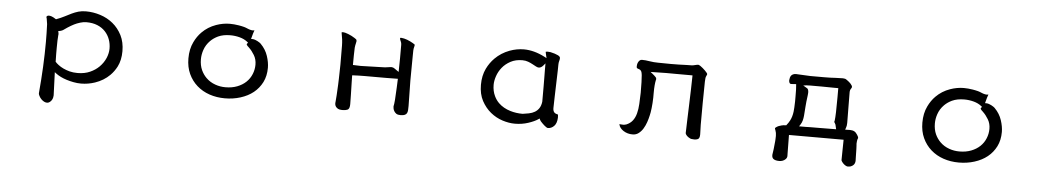

<svg xmlns="http://www.w3.org/2000/svg" viewBox="-37 -799 7074 1303"><g transform="rotate(5 3500.0 -148.0)"><path d="M252.4 -353Q254.9 -290.5 254.9 -231.4Q254.9 -68.4 237.8 119.6Q237.8 126.5 243.2 136.7Q249.5 149.4 258.3 158.2Q278.3 178.2 297.9 178.2Q311 178.2 322.3 166.5Q333 156.2 336.9 139.6Q338.9 131.8 338.9 124.8Q338.9 117.7 338.4 111.8L333 -32.7L345.2 -23.4Q357.4 -14.2 376.5 -4.4Q414.1 14.2 465.8 23.9Q490.7 28.8 516.6 28.8Q564.5 28.8 610.8 13.2Q669.9 -6.8 710.9 -47.9Q736.8 -73.7 754.9 -108.4Q777.8 -153.3 777.8 -214.4Q777.8 -275.4 754.4 -322.3Q730.5 -369.1 692.6 -400.1Q654.8 -431.2 606.2 -446.8Q557.6 -462.4 507.8 -462.4Q479.5 -462.4 456.8 -455.8Q434.1 -449.2 412.1 -438.7Q390.1 -428.2 366.5 -415.8Q342.8 -403.3 309.6 -391.1Q289.6 -404.3 278.3 -408Q267.1 -411.6 259.8 -411.6Q251.5 -411.6 247.1 -407.2Q243.7 -403.8 243.7 -401.4V-399.9Q245.6 -396 246.6 -390.1Q250 -373.5 252.4 -353ZM331.5 -197.3Q331.5 -253.9 334.5 -283.7Q335 -288.6 335.4 -290.5Q335.4 -295.4 335 -297.9Q334.5 -300.3 332 -313L339.8 -314Q349.6 -314.9 361.3 -320.8Q364.3 -322.8 366.7 -324.2Q417 -360.4 453.6 -375Q463.9 -379.4 474.6 -382.3Q496.1 -389.2 517.6 -389.2Q560.1 -389.2 592.3 -376Q624.5 -362.8 646 -339.6Q667.5 -316.4 678.2 -286.9Q689 -257.3 689 -224.6Q689 -192.9 675.3 -160.2Q660.6 -126 633.3 -98.6Q607.9 -73.2 571.3 -56.9Q534.7 -40.5 486.3 -40.5Q457 -40.5 432.1 -46.9Q385.3 -59.6 354.5 -83.5Q340.8 -94.2 334.5 -101.6L332.5 -103.5Q331.5 -131.8 331.5 -155.8Z M1488.3 -463.4Q1441.9 -463.4 1395 -446.8Q1339.8 -427.2 1300.3 -387.2Q1271 -357.9 1251.5 -316.9Q1228 -269 1228 -205.1Q1228 -146 1249.3 -100.1Q1270.5 -54.2 1307.1 -22Q1343.8 10.3 1392.6 26.9Q1441.4 43.5 1497.6 43.5Q1553.7 43.5 1603.5 27.8Q1706.1 -4.4 1749.5 -89.8Q1771 -132.8 1771 -188.5Q1771 -224.6 1756.8 -268.1Q1742.7 -311.5 1708.5 -346.2Q1707 -348.1 1703.1 -351.1Q1699.2 -354 1696.8 -355.5Q1684.6 -363.8 1667.5 -370.1Q1657.7 -373.5 1649.4 -373.5H1640.1Q1647.5 -402.3 1650.4 -411.6Q1655.8 -425.8 1657.7 -432.6L1657.2 -433.6Q1656.7 -433.6 1655.8 -433.6Q1652.8 -432.1 1647.9 -432.1Q1643.1 -432.1 1635.7 -433.3Q1628.4 -434.6 1621.6 -437Q1614.7 -439.5 1608.6 -442.1Q1602.5 -444.8 1599.1 -446Q1595.7 -447.3 1592 -448.5Q1588.4 -449.7 1584.5 -450.7Q1580.6 -451.7 1576.4 -452.6Q1572.3 -453.6 1567.9 -454.6Q1559.1 -456.5 1549.8 -458Q1516.1 -463.4 1488.3 -463.4ZM1495.1 -31.7Q1458.5 -31.7 1425.8 -43.5Q1389.2 -56.2 1362.3 -83Q1340.8 -104.5 1327.6 -133.3Q1313 -165.5 1313 -207Q1313 -238.3 1323.7 -270Q1335.9 -306.6 1364.3 -335Q1385.3 -356 1415 -370.1Q1449.7 -386.2 1498 -386.2Q1531.2 -386.2 1562.7 -377.7Q1594.2 -369.1 1615.7 -351.6L1622.1 -346.2L1616.7 -340.3Q1613.8 -337.4 1613.8 -335.9Q1613.8 -333 1616.5 -329.1Q1619.1 -325.2 1620.6 -323.7Q1622.1 -322.3 1622.6 -321.8Q1623.5 -321.3 1625.5 -319.3Q1629.9 -315.9 1632.3 -312.5Q1651.4 -294.4 1668.2 -266.4Q1685.1 -238.3 1685.1 -202.1Q1685.1 -185.5 1681.9 -169.2Q1678.7 -152.8 1672.4 -137.7Q1659.7 -106 1635 -82.5Q1610.4 -59.1 1575 -45.4Q1539.6 -31.7 1495.1 -31.7Z M2741.7 -185.5 2742.7 -304.2Q2742.7 -333 2743.2 -356.4Q2743.7 -379.9 2743.7 -391.6V-392.1Q2744.6 -406.7 2748 -417Q2750 -424.8 2750.5 -430.7Q2747.6 -434.1 2735.4 -441.4Q2717.3 -452.1 2695.8 -460.4Q2674.3 -468.3 2656.7 -469.7Q2655.3 -469.7 2652.1 -469.7Q2648.9 -469.7 2647.9 -468.8Q2647 -467.8 2647 -466.3Q2647 -464.8 2647.5 -462.4Q2648.4 -455.6 2653.6 -445.6Q2658.7 -435.5 2658.7 -422.9V-328.6Q2658.7 -287.1 2657.2 -237.8Q2632.8 -255.4 2627 -258.8Q2621.1 -262.2 2618.2 -263.7Q2611.8 -266.1 2607.4 -266.1Q2603 -266.1 2599.1 -265.6Q2591.3 -265.1 2577.9 -262.7Q2564.5 -260.3 2552.7 -260.3L2413.6 -256.3Q2404.3 -255.9 2395.5 -255.9Q2369.1 -255.9 2344.2 -257.8V-264.6Q2344.2 -326.2 2346.2 -375.5V-376Q2348.1 -393.1 2351.3 -404.8Q2354.5 -416.5 2354.5 -421.1Q2354.5 -425.8 2353 -429.7Q2352.1 -432.6 2339.4 -440.9Q2318.8 -454.6 2293.5 -464.4Q2270 -473.6 2256.8 -473.6Q2252.4 -473.6 2249.5 -472.2Q2248.5 -471.7 2248.5 -469.7Q2248.5 -467.8 2249.5 -464.4Q2258.3 -422.9 2258.8 -382.3Q2260.7 -234.4 2257.3 -158.7Q2256.3 -135.3 2255.9 -116.2Q2254.9 -82.5 2252 -43L2248.5 1.5Q2247.6 5.9 2247.6 10Q2247.6 14.2 2248 18.1Q2250.5 37.1 2270 47.9Q2280.3 53.2 2297.9 53.2Q2320.8 53.2 2333 47.9Q2336.9 45.9 2339.8 43.5Q2349.1 34.2 2349.1 7.8Q2349.1 -5.4 2348.1 -55.9Q2347.2 -106.4 2346.2 -132.8Q2345.2 -159.2 2345.2 -180.7V-187.5Q2392.6 -189.9 2428.2 -189.9H2576.2Q2614.3 -189.9 2656.2 -190.9Q2654.8 -159.7 2653.8 -131.8Q2649.9 -26.9 2643.1 -2Q2643.1 2.9 2644.5 12Q2646 21 2651.4 30.3Q2656.7 39.6 2667 46.9Q2677.2 53.2 2695.8 53.2Q2714.4 53.2 2724.6 48.3Q2733.9 43.9 2738.3 36.1Q2742.7 28.3 2743.7 15.4Q2744.6 2.4 2744.6 -13.2Q2744.6 -28.8 2743.2 -98.9Q2741.7 -168.9 2741.7 -185.5Z M3672.4 -461.4Q3660.2 -462.9 3652.3 -462.9Q3644.5 -462.9 3640.1 -461.4V-458Q3641.1 -454.1 3641.1 -452.6Q3641.1 -451.2 3641.6 -450.7Q3642.1 -448.7 3642.6 -445.3Q3643.1 -441.9 3648.9 -418.5L3634.3 -426.3Q3560.5 -464.4 3491.2 -464.4Q3442.9 -464.4 3394 -446.3Q3337.9 -425.3 3296.4 -383.8Q3265.1 -352.5 3244.6 -310.5Q3221.2 -262.2 3221.2 -199.5Q3221.2 -136.7 3245.6 -90.8Q3270.5 -44.9 3307.1 -15.1Q3344.2 15.1 3388.4 29.3Q3432.6 43.5 3472.7 43.5Q3521.5 43.5 3563.7 29.5Q3606 15.6 3630.4 -1L3638.2 -6.3L3641.6 2Q3644.5 9.8 3660.2 24.9Q3672.9 38.1 3687 47.9Q3694.8 53.2 3699.2 53.2Q3722.7 53.2 3741 34.9Q3759.3 16.6 3761.2 -22.5Q3761.2 -32.7 3760.5 -37.6Q3759.8 -42.5 3757.8 -44.9Q3740.7 -47.4 3732.9 -57.1Q3725.1 -66.9 3725.1 -85Q3725.1 -110.4 3727.1 -167.5Q3731.9 -320.3 3732.4 -342.8Q3732.9 -365.2 3732.9 -380.4Q3732.9 -395.5 3736.3 -406.2Q3739.7 -417 3739.7 -426.8Q3739.7 -437 3724.1 -444.8Q3705.6 -454.1 3672.4 -461.4ZM3307.1 -207Q3307.1 -234.4 3317.9 -266.4Q3328.6 -298.3 3350.6 -325.7Q3373 -353.5 3407.2 -371.8Q3441.4 -390.1 3487.3 -390.1Q3509.3 -390.1 3526.9 -383.3Q3543.9 -377 3558.1 -369.1L3583.5 -355.5Q3593.8 -350.1 3601.6 -350.1Q3617.7 -350.1 3632.3 -367.2L3645 -382.3V-335Q3645 -319.3 3645.5 -292.5Q3646 -265.6 3646 -224.6V-121.6Q3642.6 -94.2 3630.9 -76.7Q3609.4 -43.9 3562 -34.7Q3541 -30.8 3520 -27.8H3519.5Q3475.6 -27.8 3436.5 -39.6Q3387.2 -54.2 3354.5 -86.4Q3335.4 -105.5 3323.7 -130.4Q3307.1 -164.6 3307.1 -207Z M4731 -59.1V-59.6Q4731 -145.5 4731.4 -204.6Q4732.9 -340.8 4733.4 -352.1Q4733.9 -372.1 4734.9 -375Q4735.4 -384.3 4740 -392.8Q4744.6 -401.4 4744.6 -405.3Q4744.6 -411.1 4727.5 -428.2Q4710.9 -444.8 4693.4 -457Q4686.5 -461.4 4683.3 -462.4Q4680.2 -463.4 4679 -463.4Q4677.7 -463.4 4675.3 -463.1Q4672.9 -462.9 4669.9 -462.4Q4664.6 -461.4 4657.2 -459.5Q4642.6 -455.6 4633.8 -455.6Q4620.1 -455.6 4602.1 -455.1Q4546.9 -452.6 4493.2 -452.6Q4439.5 -452.6 4406.2 -453.6Q4376.5 -453.6 4347.2 -458.5Q4319.8 -463.4 4294.9 -463.4Q4285.6 -463.4 4278.8 -456.5Q4268.6 -446.3 4265.1 -430.2Q4263.7 -423.8 4263.7 -417Q4263.7 -410.2 4265.6 -405.8Q4271.5 -400.9 4275.4 -400.4Q4290.5 -396.5 4296.4 -386.2Q4300.8 -378.4 4302.7 -359.9Q4306.2 -323.2 4306.2 -240.2Q4305.2 -199.2 4303.2 -163.6Q4301.3 -127.9 4293.7 -98.9Q4286.1 -69.8 4270.5 -49.3Q4254.4 -28.3 4228 -17.6Q4216.3 -13.7 4206.1 -13.7Q4196.8 -13.7 4189.9 -14.6Q4183.1 -15.6 4181.9 -15.6Q4180.7 -15.6 4180.7 -15.6Q4180.7 -14.6 4181.2 -13.2Q4186 11.2 4213.1 28.8Q4240.2 46.4 4275.4 46.4Q4299.3 46.4 4316.4 33.2Q4334.5 19.5 4346.9 -1Q4359.4 -21.5 4367.7 -45.9Q4376 -70.3 4380.4 -90.8Q4385.3 -108.9 4389.2 -143.1Q4393.1 -177.2 4394 -214.8V-241.7Q4394 -278.3 4396 -298.8Q4397.9 -319.3 4400.9 -333Q4402.8 -337.9 4402.8 -340.8Q4402.8 -343.8 4402.3 -345.2Q4401.9 -349.6 4398.9 -353Q4390.6 -362.8 4376.5 -374L4360.8 -386.7Q4434.1 -388.7 4466.1 -388.7Q4498 -388.7 4536.1 -388.4Q4574.2 -388.2 4638.7 -388.2H4646V-380.9Q4646 -370.1 4644 -293.2Q4642.1 -216.3 4640.1 -170.9Q4638.2 -125.5 4637.2 -88.1Q4636.2 -50.8 4635.3 -24.9Q4634.3 1 4634.3 3.9Q4634.3 13.7 4645 24.4Q4654.3 33.2 4666.5 39.1Q4673.3 42.5 4677.7 42.5H4678.2Q4687.5 43.9 4695.3 43.9Q4710 43.9 4720.2 39.1Q4732.9 33.2 4732.9 6.3Q4732.9 -20.5 4731 -59.1Z M5539.1 -453.6H5443.4Q5437 -453.6 5422.4 -454.6Q5407.7 -455.6 5391.6 -456.1Q5375.5 -456.5 5362.3 -457.5Q5349.1 -458.5 5344.7 -458.5Q5340.3 -458.5 5334.5 -457.5Q5322.8 -455.1 5315.4 -447.8Q5305.7 -438 5304.2 -421.4Q5302.7 -416.5 5302.7 -413.6Q5302.7 -396 5311.5 -389.6Q5314.5 -388.2 5319.3 -388.2Q5320.8 -388.2 5324.7 -388.7Q5335 -390.1 5345.7 -390.1H5352.1Q5354 -374.5 5354.5 -353.3Q5355 -332 5355 -308.3Q5355 -284.7 5355 -272.5Q5354 -226.1 5351.1 -203.1Q5346.7 -167.5 5333 -141.6Q5324.7 -125 5309.1 -106H5305.7Q5291 -106 5277.8 -102.5Q5256.3 -97.7 5241.7 -86.9Q5236.8 -83.5 5234.9 -81.1Q5234.9 -77.1 5235.8 -74.7Q5237.3 -69.8 5239.3 -65.4Q5242.2 -57.6 5243.9 -48.6Q5245.6 -39.6 5245.6 -28.3Q5245.6 -17.1 5244.9 -7.6Q5244.1 2 5244.1 6.8Q5241.2 40.5 5238.5 61.8Q5235.8 83 5232.9 100.6Q5232.9 103 5232.9 105Q5232.9 119.1 5240.7 127L5242.7 128.9Q5255.4 139.2 5282.2 139.2Q5309.1 139.2 5325.7 122.6Q5335.4 112.8 5335.4 100.6Q5335.4 96.7 5335 80.1Q5334.5 63.5 5334.5 42.5Q5334.5 21.5 5334 0Q5333.5 -21.5 5333.5 -35.2V-42.5H5705.6V-35.2Q5705.6 -3.9 5704.6 25.9Q5703.6 55.7 5703.6 96.7Q5704.1 100.6 5708.5 106.9Q5719.7 123.5 5736.3 132.3Q5744.1 136.2 5749.5 136.2Q5754.9 136.2 5760 135.5Q5765.1 134.8 5769.5 133.3Q5780.3 129.4 5787.6 122.1Q5799.3 110.4 5799.3 90.8Q5799.3 85 5798.8 75.2Q5798.3 65.4 5798.3 54.2Q5798.3 43 5797.9 32.2Q5797.4 21.5 5797.4 10.5Q5797.4 -0.5 5796.4 -10.5Q5795.4 -20.5 5795.4 -23.4Q5795.4 -26.4 5795.9 -30.8Q5795.9 -41 5799.8 -56.2L5800.8 -57.1Q5802.7 -59.6 5802.7 -62.5Q5802.7 -67.4 5800 -73.2Q5797.4 -79.1 5793.7 -84.2Q5790 -89.4 5788.1 -91.8Q5782.2 -100.6 5774.4 -105Q5761.2 -112.3 5744.1 -112.3Q5742.2 -112.3 5738.8 -112.3Q5730.5 -111.8 5720.7 -111.8H5710L5713.9 -122.1Q5720.2 -137.2 5720.2 -158.2Q5720.2 -187.5 5719.7 -210.4Q5719.2 -233.4 5719.2 -256.8Q5719.2 -280.3 5718.8 -306.6Q5718.3 -333 5718.3 -367.2Q5718.3 -382.3 5726.1 -392.6Q5731 -398.9 5731 -404.3Q5731 -412.6 5719.2 -425.8Q5709.5 -436.5 5692.9 -448.2Q5684.6 -454.1 5679.7 -455.6Q5670.9 -457.5 5665 -457.5Q5636.2 -457.5 5615.7 -456.1Q5581.5 -453.6 5539.1 -453.6ZM5437 -322.3Q5438.5 -333.5 5438.5 -339.4Q5438.5 -345.2 5438 -349.1Q5437 -361.3 5431.2 -366.7Q5430.2 -368.2 5428.7 -368.7L5400.9 -385.3L5421.9 -388.2Q5430.2 -389.2 5447.8 -389.2H5527.8Q5550.8 -389.2 5566.9 -388.7Q5593.8 -388.2 5610.4 -388.2H5639.2V-325.7Q5639.2 -202.6 5634.3 -168Q5633.3 -161.6 5631.8 -156.7Q5633.3 -154.8 5635.3 -152.1Q5637.2 -149.4 5641.6 -140.1L5648.9 -108.9H5639.6Q5617.2 -108.9 5586.9 -108.4Q5556.6 -107.9 5524.4 -107.9Q5492.2 -107.9 5472.2 -107.7Q5452.1 -107.4 5442.9 -106.9Q5424.3 -106.9 5410.2 -106.9H5396.5L5404.3 -118.2Q5415 -134.8 5418.5 -149.9Q5422.4 -165 5423.8 -181.6Q5426.3 -208.5 5428.2 -240.7Q5430.2 -272.9 5437 -322.3Z M6488.3 -463.4Q6441.9 -463.4 6395 -446.8Q6339.8 -427.2 6300.3 -387.2Q6271 -357.9 6251.5 -316.9Q6228 -269 6228 -205.1Q6228 -146 6249.3 -100.1Q6270.5 -54.2 6307.1 -22Q6343.8 10.3 6392.6 26.9Q6441.4 43.5 6497.6 43.5Q6553.7 43.5 6603.5 27.8Q6706.1 -4.4 6749.5 -89.8Q6771 -132.8 6771 -188.5Q6771 -224.6 6756.8 -268.1Q6742.7 -311.5 6708.5 -346.2Q6707 -348.1 6703.1 -351.1Q6699.2 -354 6696.8 -355.5Q6684.6 -363.8 6667.5 -370.1Q6657.7 -373.5 6649.4 -373.5H6640.1Q6647.5 -402.3 6650.4 -411.6Q6655.8 -425.8 6657.7 -432.6L6657.2 -433.6Q6656.7 -433.6 6655.8 -433.6Q6652.8 -432.1 6647.9 -432.1Q6643.1 -432.1 6635.7 -433.3Q6628.4 -434.6 6621.6 -437Q6614.7 -439.5 6608.6 -442.1Q6602.5 -444.8 6599.1 -446Q6595.7 -447.3 6592 -448.5Q6588.4 -449.7 6584.5 -450.7Q6580.6 -451.7 6576.4 -452.6Q6572.3 -453.6 6567.9 -454.6Q6559.1 -456.5 6549.8 -458Q6516.1 -463.4 6488.3 -463.4ZM6495.1 -31.7Q6458.5 -31.7 6425.8 -43.5Q6389.2 -56.2 6362.3 -83Q6340.8 -104.5 6327.6 -133.3Q6313 -165.5 6313 -207Q6313 -238.3 6323.7 -270Q6335.9 -306.6 6364.3 -335Q6385.3 -356 6415 -370.1Q6449.7 -386.2 6498 -386.2Q6531.2 -386.2 6562.7 -377.7Q6594.2 -369.1 6615.7 -351.6L6622.1 -346.2L6616.7 -340.3Q6613.8 -337.4 6613.8 -335.9Q6613.8 -333 6616.5 -329.1Q6619.1 -325.2 6620.6 -323.7Q6622.1 -322.3 6622.6 -321.8Q6623.5 -321.3 6625.5 -319.3Q6629.9 -315.9 6632.3 -312.5Q6651.4 -294.4 6668.2 -266.4Q6685.1 -238.3 6685.1 -202.1Q6685.1 -185.5 6681.9 -169.2Q6678.7 -152.8 6672.4 -137.7Q6659.7 -106 6635 -82.5Q6610.4 -59.1 6575 -45.4Q6539.6 -31.7 6495.1 -31.7Z"/></g></svg>

Font: Bakudai
Style: ExtraLight
Weight: 200
Version: Version 1.48